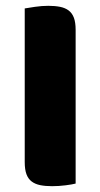

<svg xmlns="http://www.w3.org/2000/svg" viewBox="-20 -635 345 660"><path d="M240 -4Q229 -1 205.5 2Q182 5 159 5Q136 5 118.5 1.5Q101 -2 89 -11Q77 -20 71 -36Q65 -52 65 -78V-606Q76 -608 100 -611.5Q124 -615 146 -615Q169 -615 186.5 -611.5Q204 -608 216 -599Q228 -590 234 -574Q240 -558 240 -532Z"/></svg>

Font: Baloo Chettan
Style: Regular
Weight: 400
Designer: Maithili Shingre and Ek Type
Foundry: Ek Type
Version: Version 1.443;PS 1.000;hotconv 16.6.51;makeotf.lib2.5.65220;